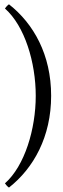

<svg xmlns="http://www.w3.org/2000/svg" viewBox="-20 -722 291 889"><path d="M145.5 -278.3C145.5 -125 94.7 45.9 2.9 127C2 127 14.6 142.6 21.5 146.5C135.7 56.6 216.8 -88.9 216.8 -278.3C216.8 -468.8 135.7 -612.3 21.5 -702.1C14.6 -698.2 2 -682.6 2.9 -682.6C94.7 -601.6 145.5 -432.6 145.5 -278.3Z"/></svg>

Font: Crimson
Style: Roman
Weight: 400
Version: Version 0.2